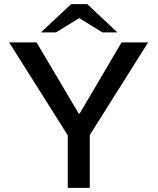

<svg xmlns="http://www.w3.org/2000/svg" viewBox="-20 -904 758 924"><path d="M306 0V-253L24 -700H156L359 -357H363L565 -700H693L412 -254V0ZM177 -748 322 -884H400L378 -827L249 -748ZM473 -748 345 -827 322 -884H400L545 -748Z"/></svg>

Font: REM
Style: Regular
Weight: 400
Designer: Octavio Pardo
Foundry: Ashler Design
Version: Version 1.005;gftools[0.9.28]